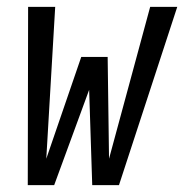

<svg xmlns="http://www.w3.org/2000/svg" viewBox="-20 -540 540 560"><path d="M61 0 62 -520H141L115 -77L217 -374H294L298 -77L418 -520H497L327 0H249L240 -278L138 0Z"/></svg>

Font: Iosevka SS04
Style: Italic
Weight: 400
Italic angle: -9°
Monospace: yes
Designer: Belleve Invis
Foundry: Belleve Invis
Version: Version 19.0.0; ttfautohint (v1.8.4)